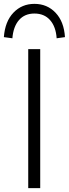

<svg xmlns="http://www.w3.org/2000/svg" viewBox="-50 -973 356 993"><path d="M96 0V-719H158V0ZM14 -775 -30 -781Q-24 -862 19.5 -907.5Q63 -953 128 -953Q194 -953 237.5 -907Q281 -861 286 -781L243 -775Q239 -835 209 -869Q179 -903 128 -903Q78 -903 48.5 -869.5Q19 -836 14 -775Z"/></svg>

Font: Nunitoga
Style: Light
Weight: 300
Designer: Vernon Adams
Foundry: Vernon Adams
Version: Version 1.0